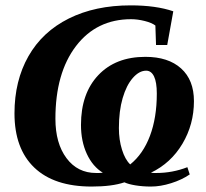

<svg xmlns="http://www.w3.org/2000/svg" viewBox="-20 -682 763 712"><path d="M559.6 -40.5Q619.6 -40.5 674.8 -62L683.6 -35.2Q654.3 -15.1 614.7 -2.7Q575.2 9.8 539.6 9.8Q509.3 9.8 482.4 5.4Q455.6 1 441.4 -5.9Q395.5 9.8 319.8 9.8Q180.7 9.8 107.2 -60.5Q33.7 -130.9 33.7 -261.7Q33.7 -382.3 85.4 -473.4Q137.2 -564.5 235.1 -613.3Q333 -662.1 464.4 -662.1Q558.6 -662.1 622.6 -640.1L600.1 -515.1H558.6L556.2 -587.4Q542.5 -597.7 516.4 -604.2Q490.2 -610.8 466.3 -610.8Q337.9 -610.8 261.7 -511Q185.5 -411.1 185.5 -241.7Q185.5 -150.4 226.6 -95.5Q267.6 -40.5 336.4 -40.5H347.7L361.3 -41.5Q323.7 -64.5 302 -111.3Q280.3 -158.2 280.3 -218.8Q280.3 -335.4 344.5 -403.3Q408.7 -471.2 519 -471.2Q604 -471.2 651.6 -428.2Q699.2 -385.3 699.2 -307.1Q699.2 -220.7 656.5 -148.9Q613.8 -77.1 539.6 -41.5L549.8 -40.5ZM561.5 -335Q561.5 -377 551.3 -398.4Q541 -419.9 522 -419.9Q496.1 -419.9 472.4 -392.8Q448.7 -365.7 434.8 -318.1Q420.9 -270.5 420.9 -207Q420.9 -163.6 432.4 -127Q443.8 -90.3 462.9 -72.3Q510.7 -110.8 536.1 -178.2Q561.5 -245.6 561.5 -335Z"/></svg>

Font: Tinos
Style: Bold Italic
Weight: 700
Italic angle: -16.333°
Designer: Steve Matteson
Foundry: Monotype Imaging Inc.
Version: Version 1.23